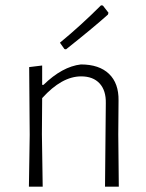

<svg xmlns="http://www.w3.org/2000/svg" viewBox="-20 -704 549 724"><path d="M361 -684 368 -683 389 -656 387 -649Q330 -598 229 -518L223 -519L206 -543Q285 -608 361 -684ZM139 -457V-384H144Q215 -453 285 -461Q354 -461 391 -425.5Q428 -390 427 -325L426 -197L428 0H376L379 -315Q380 -363 355.5 -389.5Q331 -416 286 -416Q213 -416 139 -334L138 -198L141 0H89L92 -195L90 -451Z"/></svg>

Font: Alegreya Sans Light
Style: Regular
Weight: 300
Designer: Juan Pablo del Peral
Foundry: Huerta Tipografica
Version: Version 2.007